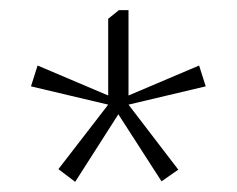

<svg xmlns="http://www.w3.org/2000/svg" viewBox="-20 -702 467 378"><path d="M233 -682V-514L372 -573L385 -532L233 -496L331 -368L298 -345L213 -477L128 -344L95 -369L193 -496L41 -532L54 -573L193 -514V-665L214 -682Z"/></svg>

Font: Almarai Light
Style: Regular
Weight: 300
Designer: Boutros International 2019
Foundry: Created by Boutros International 2019
Version: Version 1.10